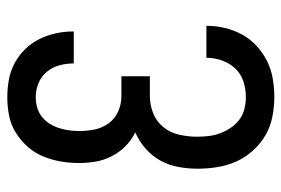

<svg xmlns="http://www.w3.org/2000/svg" viewBox="-146 -638 791 540"><g transform="rotate(-90 250.0 -367.5)"><path d="M248 8Q220 8 192 2.5Q164 -3 140 -17Q116 -31 97 -52Q78 -73 66.5 -98.5Q55 -124 50.5 -152Q46 -180 46 -208Q46 -235 51 -262Q56 -289 69 -312.5Q82 -336 102.5 -354Q123 -372 148 -383Q126 -394 109 -411Q92 -428 81 -449.5Q70 -471 66 -494.5Q62 -518 62 -542Q62 -568 66.5 -593.5Q71 -619 81 -643Q91 -667 108.5 -686.5Q126 -706 148 -719.5Q170 -733 195.5 -738Q221 -743 247 -743Q272 -743 296.5 -738.5Q321 -734 342.5 -722.5Q364 -711 381.5 -693.5Q399 -676 410 -654Q421 -632 426.5 -607.5Q432 -583 432 -559V-556H342V-558Q342 -578 336.5 -597.5Q331 -617 318 -632.5Q305 -648 286 -655.5Q267 -663 247 -663Q233 -663 218.5 -659Q204 -655 192.5 -646Q181 -637 173 -624.5Q165 -612 160.5 -598Q156 -584 154 -569.5Q152 -555 152 -540Q152 -518 156.5 -496.5Q161 -475 174 -457.5Q187 -440 207.5 -431Q228 -422 250 -422H306V-342H250Q225 -342 201.5 -332.5Q178 -323 162.5 -303.5Q147 -284 141.5 -259Q136 -234 136 -209Q136 -193 138 -176Q140 -159 146 -143.5Q152 -128 161.5 -114Q171 -100 184.5 -90Q198 -80 214.5 -76Q231 -72 248 -72Q270 -72 291.5 -79Q313 -86 328 -102Q343 -118 350.5 -139.5Q358 -161 358 -183H448Q448 -157 442 -131.5Q436 -106 423.5 -83Q411 -60 391.5 -42Q372 -24 349 -12.5Q326 -1 300 3.5Q274 8 248 8Z"/></g></svg>

Font: Iosevka SS10 Medium
Style: Regular
Weight: 500
Monospace: yes
Designer: Belleve Invis
Foundry: Belleve Invis
Version: Version 28.0.6; ttfautohint (v1.8.4)